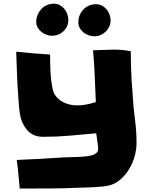

<svg xmlns="http://www.w3.org/2000/svg" viewBox="-20 -1040 845 1069"><path d="M740.2 -243.2Q740.2 -208 729.5 -169.4Q718.8 -130.9 698.2 -97.2Q677.7 -63.5 647.9 -38.6Q618.2 -13.7 581.1 -5.9Q566.4 -2.9 546.4 -1Q526.4 1 504.9 2Q483.4 2.9 462.4 3.9Q441.4 4.9 426.8 4.9Q342.8 8.8 258.8 9.3Q174.8 9.8 89.8 9.8Q85.9 -30.3 82.5 -69.3Q79.1 -108.4 73.2 -149.4Q140.6 -152.3 207.5 -155.8Q274.4 -159.2 341.8 -164.1Q356.4 -165 374.5 -165Q392.6 -165 411.6 -166Q430.7 -167 448.7 -168.5Q466.8 -169.9 480.5 -172.9Q486.3 -173.8 494.6 -176.3Q502.9 -178.7 509.8 -183.1Q516.6 -187.5 521.5 -193.4Q526.4 -199.2 526.4 -208Q526.4 -228.5 522 -253.4Q517.6 -278.3 515.6 -297.9Q442.4 -291 368.7 -284.7Q294.9 -278.3 220.7 -278.3Q169.9 -278.3 139.6 -307.1Q109.4 -335.9 95.7 -382.8Q92.8 -393.6 90.3 -408.7Q87.9 -423.8 86.4 -439.9Q85 -456.1 84 -471.7Q83 -487.3 82 -498Q77.1 -562.5 74.7 -625Q72.3 -687.5 70.3 -752Q117.2 -747.1 164.6 -743.2Q211.9 -739.3 258.8 -736.3Q258.8 -690.4 261.2 -639.2Q263.7 -587.9 273.4 -543.9Q278.3 -520.5 292 -503.4Q305.7 -486.3 324.7 -475.1Q343.8 -463.9 365.7 -458.5Q387.7 -453.1 410.2 -453.1Q436.5 -453.1 462.9 -458.5Q489.3 -463.9 513.7 -471.7Q509.8 -544.9 507.3 -616.2Q504.9 -687.5 498 -759.8Q527.3 -760.7 556.6 -762.2Q585.9 -763.7 615.2 -763.7Q661.1 -763.7 708 -754.9Q708 -712.9 709.5 -670.9Q710.9 -628.9 712.9 -586.9Q714.8 -567.4 716.3 -547.4Q717.8 -527.3 718.8 -507.8Q722.7 -441.4 731.4 -375.5Q740.2 -309.6 740.2 -243.2ZM595.7 -926.8Q595.7 -908.2 588.4 -892.1Q581.1 -876 568.4 -863.8Q555.7 -851.6 539.6 -844.7Q523.4 -837.9 504.9 -837.9Q488.3 -837.9 472.7 -843.8Q457 -849.6 444.3 -859.9Q431.6 -870.1 423.8 -884.8Q416 -899.4 416 -916Q416 -936.5 423.3 -954.6Q430.7 -972.7 443.8 -986.8Q457 -1001 475.1 -1008.8Q493.2 -1016.6 514.6 -1016.6Q532.2 -1016.6 547.4 -1008.8Q562.5 -1001 573.2 -988.3Q584 -975.6 589.8 -959.5Q595.7 -943.4 595.7 -926.8ZM360.4 -928.7Q360.4 -891.6 333.5 -866.2Q306.6 -840.8 269.5 -840.8Q253.9 -840.8 238.3 -846.7Q222.7 -852.5 210 -862.8Q197.3 -873 189.5 -887.2Q181.6 -901.4 181.6 -918Q181.6 -938.5 189.5 -957Q197.3 -975.6 210.4 -989.7Q223.6 -1003.9 241.7 -1011.7Q259.8 -1019.5 280.3 -1019.5Q297.9 -1019.5 312.5 -1011.7Q327.1 -1003.9 337.9 -991.2Q348.6 -978.5 354.5 -961.9Q360.4 -945.3 360.4 -928.7Z"/></svg>

Font: Slackey
Style: Regular
Weight: 400
Designer: Squid
Foundry: Font Diner, Inc DBA Sideshow
Version: Version 1.001